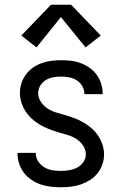

<svg xmlns="http://www.w3.org/2000/svg" viewBox="-20 -782 515 810"><path d="M236 8Q215 8 193.5 5.5Q172 3 151.5 -4Q131 -11 112.5 -23.5Q94 -36 81 -53Q68 -70 61 -91Q54 -112 54 -134V-137H131V-135Q131 -117 141 -101.5Q151 -86 166.5 -76.5Q182 -67 200 -64Q218 -61 236 -61Q254 -61 272 -64Q290 -67 305.5 -75Q321 -83 331.5 -98Q342 -113 342 -131Q342 -152 329.5 -169.5Q317 -187 299.5 -197.5Q282 -208 262 -213.5Q242 -219 222.5 -225Q203 -231 184 -238.5Q165 -246 147.5 -256.5Q130 -267 114.5 -281Q99 -295 88 -312Q77 -329 70.5 -349Q64 -369 64 -390Q64 -411 70.5 -431Q77 -451 89.5 -468Q102 -485 119.5 -497Q137 -509 156.5 -516Q176 -523 197 -525.5Q218 -528 239 -528Q260 -528 280.5 -525.5Q301 -523 321 -515.5Q341 -508 358 -496Q375 -484 387.5 -467Q400 -450 406.5 -429.5Q413 -409 413 -388V-385H336V-386Q336 -404 327 -419Q318 -434 304 -443Q290 -452 273 -455.5Q256 -459 239 -459Q222 -459 205 -456Q188 -453 173.5 -444.5Q159 -436 150 -421Q141 -406 141 -389Q141 -369 153 -351.5Q165 -334 182.5 -323Q200 -312 220 -306.5Q240 -301 260 -295Q280 -289 299 -281.5Q318 -274 335.5 -263.5Q353 -253 368.5 -239Q384 -225 395 -208Q406 -191 412.5 -171Q419 -151 419 -131Q419 -109 412 -88.5Q405 -68 391.5 -51Q378 -34 359.5 -22.5Q341 -11 321 -4Q301 3 279.5 5.5Q258 8 236 8ZM134 -582 70 -632 195 -762H280L405 -632L341 -582L237 -710Z"/></svg>

Font: Iosevka QP
Style: Regular
Weight: 400
Designer: Belleve Invis
Foundry: Belleve Invis
Version: Version 20.0.0; ttfautohint (v1.8.4)